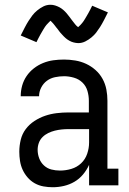

<svg xmlns="http://www.w3.org/2000/svg" viewBox="-20 -778 540 806"><path d="M201 8Q182 8 162.5 4.5Q143 1 126 -8.5Q109 -18 96 -33Q83 -48 75 -65.5Q67 -83 64 -102.5Q61 -122 61 -141Q61 -166 67 -191Q73 -216 88 -236Q103 -256 124.5 -270Q146 -284 169.5 -292Q193 -300 218 -303Q243 -306 268 -306H353V-355Q353 -376 347 -396.5Q341 -417 326 -431.5Q311 -446 290 -452Q269 -458 249 -458Q230 -458 211 -454Q192 -450 177 -439Q162 -428 153 -410.5Q144 -393 144 -374H67Q67 -397 73 -418.5Q79 -440 91.5 -458.5Q104 -477 122 -491Q140 -505 161 -513.5Q182 -522 204 -525Q226 -528 249 -528Q272 -528 296 -524Q320 -520 341.5 -510Q363 -500 381 -484Q399 -468 410.5 -447Q422 -426 426.5 -402.5Q431 -379 431 -355V-70H477V0H354V-86Q344 -64 328.5 -45.5Q313 -27 292.5 -15Q272 -3 248.5 2.5Q225 8 201 8ZM232 -62Q256 -62 279.5 -69Q303 -76 320.5 -92.5Q338 -109 346 -132.5Q354 -156 354 -180V-236H268Q253 -236 238.5 -234.5Q224 -233 210 -229.5Q196 -226 182.5 -219.5Q169 -213 158.5 -202.5Q148 -192 143 -178Q138 -164 138 -149Q138 -131 144.5 -113.5Q151 -96 164.5 -83.5Q178 -71 195.5 -66.5Q213 -62 232 -62ZM308 -597Q303 -597 298 -598Q293 -599 288.5 -600Q284 -601 279.5 -603Q275 -605 270.5 -607.5Q266 -610 262.5 -612.5Q259 -615 255.5 -618Q252 -621 248 -625Q244 -629 241 -632.5Q238 -636 234.5 -639.5Q231 -643 228.5 -647Q226 -651 223 -654.5Q220 -658 216.5 -662.5Q213 -667 210 -671Q207 -675 204 -678.5Q201 -682 197.5 -685.5Q194 -689 192 -691Q188 -687 183 -682Q178 -677 175 -673.5Q172 -670 169 -665.5Q166 -661 163 -656Q160 -651 156.5 -645Q153 -639 149 -632Q145 -625 141 -617Q137 -609 133 -601L67 -629Q76 -647 84 -662.5Q92 -678 100 -690.5Q108 -703 116 -713.5Q124 -724 136 -734Q148 -744 162 -751Q176 -758 192 -758Q202 -758 211.5 -755Q221 -752 229.5 -747.5Q238 -743 245.5 -736.5Q253 -730 259.5 -722.5Q266 -715 271 -708Q276 -701 283 -692Q290 -683 295.5 -676Q301 -669 308 -664Q312 -667 317 -672.5Q322 -678 325 -681.5Q328 -685 331 -689.5Q334 -694 337 -699Q340 -704 343.5 -710Q347 -716 351 -723Q355 -730 359 -738Q363 -746 367 -754L433 -726Q424 -708 416 -692.5Q408 -677 400 -664.5Q392 -652 384 -641.5Q376 -631 364 -621Q352 -611 338 -604Q324 -597 308 -597Z"/></svg>

Font: Iosevka Curly Slab
Style: Regular
Weight: 400
Monospace: yes
Designer: Belleve Invis
Foundry: Belleve Invis
Version: Version 22.1.2; ttfautohint (v1.8.4)